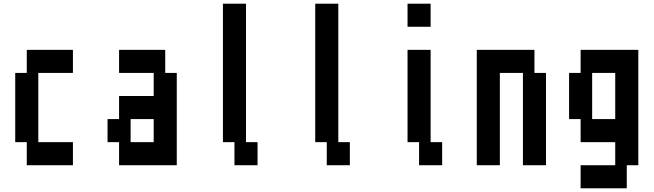

<svg xmlns="http://www.w3.org/2000/svg" viewBox="-20 -1020 3540 1040"><path d="M125 -750H375V-625H187.5V-250H375V-125H125V-250H62.5V-625H125Z M625 -750H875V-625H937.5V-125H625V-250H562.5V-375H625V-500H812.5V-625H625ZM812.5 -375H687.5V-250H812.5Z M1187.5 -1000H1312.5V-250H1375V-125H1250V-250H1187.5Z M1687.5 -1000H1812.5V-250H1875V-125H1750V-250H1687.5Z M2187.5 -750H2312.5V-250H2375V-125H2250V-250H2187.5ZM2187.5 -1000H2312.5V-875H2187.5Z M2687.5 -125H2562.5V-750H2875V-625H2937.5V-125H2812.5V-625H2687.5Z M3125 -750H3437.5V-125H3375V0H3125V-125H3312.5V-250H3125V-375H3062.5V-625H3125ZM3312.5 -375V-625H3187.5V-375Z"/></svg>

Font: Amiga Topaz Unicode Rus
Style: Regular
Weight: 400
Designer: dMG of Trueschool and Divine Stylers
Foundry: dMG of Trueschool and Divine Stylers
Version: Version 1.1